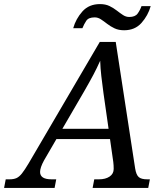

<svg xmlns="http://www.w3.org/2000/svg" viewBox="-76 -919 801 939"><path d="M-56 0 -48 -42H-29Q-9 -42 4.5 -48Q18 -54 31.5 -71Q45 -88 64 -120L412 -714H490L585 -95Q590 -64 602.5 -53Q615 -42 644 -42H657L649 0H377L385 -42H408Q440 -42 460 -55.5Q480 -69 480 -93Q480 -101 479.5 -110.5Q479 -120 478 -127L462 -239H200L139 -134Q120 -99 120 -78Q120 -42 176 -42H199L191 0ZM336 -473 229 -289H455L430 -464Q424 -508 419.5 -547Q415 -586 414 -622Q398 -586 380.5 -553Q363 -520 336 -473ZM531 -771Q504 -771 484 -780.5Q464 -790 448 -802.5Q432 -815 417.5 -824.5Q403 -834 387 -834Q357 -834 346 -817.5Q335 -801 327 -781H282Q295 -827 327 -863Q359 -899 413 -899Q440 -899 459.5 -889.5Q479 -880 495 -867.5Q511 -855 525.5 -845.5Q540 -836 556 -836Q585 -836 597 -852.5Q609 -869 616 -889H661Q648 -843 616 -807Q584 -771 531 -771Z"/></svg>

Font: NotoSerif-Italic
Style: Regular
Weight: 400
Italic angle: -12°
Designer: Monotype Design Team
Foundry: Monotype Imaging Inc.
Version: Version 2.007; ttfautohint (v1.8) -l 8 -r 50 -G 200 -x 14 -D